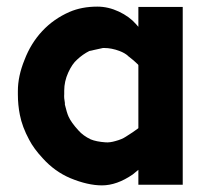

<svg xmlns="http://www.w3.org/2000/svg" viewBox="-20 -558 615 580"><path d="M288 2Q245 2 192 -20Q145 -40 109 -80Q82 -109 68 -136Q47 -175 40 -211Q34 -241 34 -273Q34 -275 34 -278Q34 -280 34 -283Q34 -328 54 -377Q73 -427 107.5 -464Q142 -501 190 -522Q227 -538 274 -538Q307 -538 339 -523Q371 -508 391 -485L398 -477V-537H532V0H398V-45Q386 -35 381 -31Q333 2 288 2ZM176 -242Q182 -217 187 -206Q195 -188 217 -164Q231 -148 254 -137Q271 -130 299 -128Q312 -127 329 -132Q348 -137 360 -145Q384 -160 397 -170L398 -171V-361L397 -363Q385 -375 368 -388H367V-389Q357 -398 341 -404Q317 -413 295 -413Q293 -413 291 -413L250 -404Q230 -394 213 -378Q198 -365 186 -338.5Q174 -312 174 -284Q174 -279 174 -274Q173 -262 176 -247Q176 -247 176 -245Z"/></svg>

Font: Oxford Sans
Style: Bold
Weight: 700
Designer: Matt McInerney, Pablo Impallari, Rodrigo Fuenzalida
Foundry: Matt McInerney, Pablo Impallari, Rodrigo Fuenzalida
Version: Version 3.000g; ttfautohint (v1.5) -l 8 -r 28 -G 28 -x 14 -D